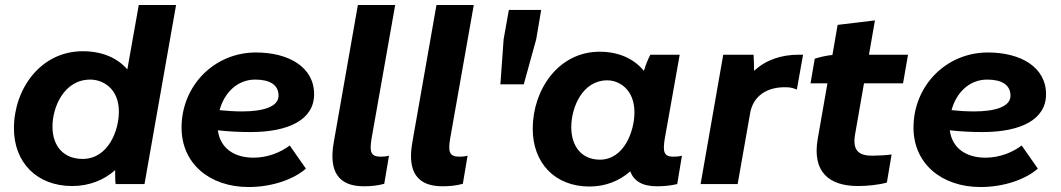

<svg xmlns="http://www.w3.org/2000/svg" viewBox="-20 -740 4265 772"><path d="M445 0H561L688 -720H538L492 -461C452 -507 391 -534 313 -534C142 -534 36 -381 36 -224C36 -86 129 8 270 8C339 8 398 -16 443 -56C443 -33 443 -11 445 0ZM343 -420C393 -420 458 -385 458 -291C458 -216 416 -101 312 -101C237 -101 191 -151 191 -231C191 -309 237 -420 343 -420Z M980 12C1072 12 1160 -18 1210 -62L1145 -155C1108 -127 1056 -106 999 -106C921 -106 865 -145 856 -216C902 -211 946 -209 987 -209C1143 -209 1243 -260 1243 -361C1243 -471 1140 -529 1009 -529C841 -529 710 -395 710 -227C710 -82 823 12 980 12ZM863 -297C882 -368 935 -420 1006 -420C1065 -420 1100 -399 1100 -355C1100 -310 1036 -292 954 -292C924 -292 892 -294 863 -297Z M1443 9C1473 9 1500 6 1525 -1L1544 -114C1533 -111 1522 -110 1511 -110C1471 -110 1465 -129 1474 -183L1569 -720H1419L1322 -168C1301 -50 1341 9 1443 9Z M1759 9C1789 9 1816 6 1841 -1L1860 -114C1849 -111 1838 -110 1827 -110C1787 -110 1781 -129 1790 -183L1885 -720H1735L1638 -168C1617 -50 1657 9 1759 9Z M1992 -401H2086L2136 -582L2156 -700H2026L2005 -582Z M2622 9C2651 9 2679 6 2703 0L2722 -114C2711 -111 2700 -110 2687 -110C2650 -110 2644 -129 2653 -183L2713 -520H2595C2586 -503 2576 -479 2569 -455C2530 -503 2469 -532 2391 -532C2225 -532 2122 -379 2122 -222C2122 -84 2212 10 2350 10C2415 10 2471 -13 2514 -51C2529 -12 2562 9 2622 9ZM2422 -417C2468 -417 2531 -382 2531 -288C2531 -214 2490 -98 2392 -98C2321 -98 2277 -149 2277 -229C2277 -307 2321 -417 2422 -417Z M2797 0H2946L2996 -284C3007 -351 3061 -393 3146 -389C3159 -389 3174 -384 3184 -380L3209 -520H3191C3121 -520 3059 -499 3012 -455C3012 -477 3011 -501 3010 -520H2888Z M3430 8C3467 8 3515 3 3546 -6L3565 -119C3547 -116 3511 -114 3488 -114C3439 -114 3406 -129 3418 -199L3454 -405H3611L3631 -520H3474L3498 -658L3348 -640L3327 -519C3303 -517 3275 -510 3256 -504L3239 -405H3307L3268 -182C3245 -50 3312 8 3430 8Z M3923 12C4015 12 4103 -18 4153 -62L4088 -155C4051 -127 3999 -106 3942 -106C3864 -106 3808 -145 3799 -216C3845 -211 3889 -209 3930 -209C4086 -209 4186 -260 4186 -361C4186 -471 4083 -529 3952 -529C3784 -529 3653 -395 3653 -227C3653 -82 3766 12 3923 12ZM3806 -297C3825 -368 3878 -420 3949 -420C4008 -420 4043 -399 4043 -355C4043 -310 3979 -292 3897 -292C3867 -292 3835 -294 3806 -297Z"/></svg>

Font: Fixel Display 20240404
Style: Bold Italic
Weight: 700
Italic angle: -10°
Designer: AlfaBravo + MacPaw
Foundry: Kyrylo Tkachov, Marchela Mozhyna, Serhii Makarenko, Maria Weinstein, Zakhar Kryvoshyya
Version: Version 1.211;Glyphs 3.2 (3225)